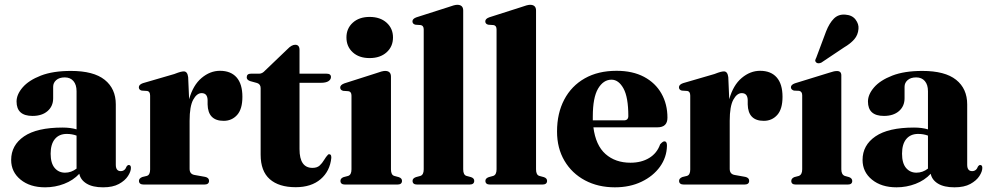

<svg xmlns="http://www.w3.org/2000/svg" viewBox="-20 -769 4121 800"><path d="M26.5 -102.5Q26.5 -164 80.2 -200.8Q134 -237.5 241 -237.5Q274 -237.5 299 -230V-389Q299 -416 286 -431.2Q273 -446.5 250 -446.5Q227 -446.5 214.2 -435.2Q201.5 -424 201.5 -407.5V-359.5Q201.5 -326.5 178.2 -306.2Q155 -286 115.5 -286Q49 -286 49 -346Q49 -375.5 74.5 -405Q100 -434.5 150.2 -454Q200.5 -473.5 275.5 -473.5Q370 -473.5 416.2 -436.5Q462.5 -399.5 462.5 -334V-82.5Q462.5 -56 483 -56Q500.5 -56 507.5 -75.5Q511.5 -81.5 516.5 -81.5Q525.5 -81.5 525.5 -69.5Q525.5 -54.5 513.2 -35.5Q501 -16.5 475.5 -2.5Q450 11.5 409.5 11.5Q366 11.5 340.8 -4Q315.5 -19.5 310.5 -45Q285 -17.5 247.2 -3Q209.5 11.5 168 11.5Q105 11.5 65.8 -20.5Q26.5 -52.5 26.5 -102.5ZM191 -128.5Q191 -89 207.8 -69.2Q224.5 -49.5 251 -49.5Q277 -49.5 299 -66.5V-204Q280 -211 258 -211Q226.5 -211 208.8 -189.8Q191 -168.5 191 -128.5Z M764 -447.5 768 -355.5Q784.5 -414.5 820 -444.2Q855.5 -474 896.5 -474Q941.5 -474 965.8 -446.5Q990 -419 990 -365.5Q990 -314.5 968 -290Q946 -265.5 912 -265.5Q846.5 -265.5 845 -334V-352.5Q844 -381 820 -381Q800 -381 785 -353.5Q770 -326 770 -266V-65.5Q770 -43.5 790.5 -40L835 -32Q851 -28.5 851 -15.5Q851 0 831 0H579.5Q559 0 559 -15.5Q559 -26 573 -31.5L591.5 -36Q605.5 -40 605.5 -62.5V-370.5Q605.5 -388 593.5 -390L570.5 -391.5Q558.5 -394.5 558.5 -405.5Q558.5 -416.5 575.5 -422.5L706 -460.5Q724 -467.5 732.2 -469.5Q740.5 -471.5 746 -471.5Q761 -471.5 764 -447.5Z M1051.5 -423 1022.5 -431Q1008 -436 1008 -446.5Q1008 -462 1025.5 -462H1060.5Q1073 -462 1085 -475.5L1177.5 -564Q1195 -582.5 1210 -582.5Q1228 -582.5 1228 -561V-462H1340.5Q1359 -462 1359 -448Q1359 -438 1348.8 -431Q1338.5 -424 1316.5 -424H1228V-147.5Q1228 -69.5 1282 -69.5Q1301 -69.5 1311.8 -79.2Q1322.5 -89 1330.2 -102.2Q1338 -115.5 1347.5 -125.5Q1361 -129.5 1360.5 -111.5Q1355 -56 1316 -22.5Q1277 11 1212 11Q1142 11 1104 -22.5Q1066 -56 1066 -124.5V-402Q1066 -418 1051.5 -423Z M1520 -527Q1476 -527 1449.8 -551Q1423.5 -575 1423.5 -613Q1423.5 -650.5 1450 -674.5Q1476.5 -698.5 1520 -698.5Q1564 -698.5 1590.8 -674.5Q1617.5 -650.5 1617.5 -613Q1617.5 -575 1590.8 -551Q1564 -527 1520 -527ZM1609 -449.5V-63.5Q1609 -40 1623 -36L1641.5 -31Q1655 -26.5 1655 -15.5Q1655 0 1635.5 0H1418Q1398.5 0 1398.5 -15.5Q1398.5 -26 1411.5 -31L1430.5 -36Q1444.5 -40.5 1444.5 -63.5V-370.5Q1444.5 -387 1432 -389L1410 -390.5Q1397.5 -393.5 1397.5 -404.5Q1397.5 -415 1414.5 -421.5L1546 -463.5Q1573 -473.5 1584.5 -473.5Q1609 -473.5 1609 -449.5Z M1910 -725V-63.5Q1910 -40 1924 -36L1942.5 -31Q1956 -26.5 1956 -15.5Q1956 0 1936 0H1718.5Q1699 0 1699 -15.5Q1699 -26 1713 -31L1731.5 -36Q1745.5 -40.5 1745.5 -63.5V-646Q1745.5 -662.5 1733 -664.5L1711 -666Q1698.5 -669 1698.5 -680Q1698.5 -691 1715.5 -697L1847 -739Q1874 -749 1885 -749Q1910 -749 1910 -725Z M2213.5 -725V-63.5Q2213.5 -40 2227.5 -36L2246 -31Q2259.5 -26.5 2259.5 -15.5Q2259.5 0 2239.5 0H2022Q2002.5 0 2002.5 -15.5Q2002.5 -26 2016.5 -31L2035 -36Q2049 -40.5 2049 -63.5V-646Q2049 -662.5 2036.5 -664.5L2014.5 -666Q2002 -669 2002 -680Q2002 -691 2019 -697L2150.5 -739Q2177.5 -749 2188.5 -749Q2213.5 -749 2213.5 -725Z M2761 -278.5Q2761 -238.5 2719.5 -238.5H2452.5Q2462 -163.5 2503 -127.2Q2544 -91 2607 -91Q2652.5 -91 2685 -110.8Q2717.5 -130.5 2730.5 -167.5Q2741.5 -180 2748 -180Q2759.5 -180 2759 -161.5Q2758 -113.5 2729.8 -74.2Q2701.5 -35 2653 -11.8Q2604.5 11.5 2542 11.5Q2472 11.5 2417.5 -17.5Q2363 -46.5 2332 -99Q2301 -151.5 2301 -221Q2301 -297 2331 -354Q2361 -411 2416.5 -442.5Q2472 -474 2549 -474Q2616 -474 2663.5 -448.8Q2711 -423.5 2736 -379.2Q2761 -335 2761 -278.5ZM2450 -283.5Q2450 -275.5 2450 -267.5H2579.5Q2598 -267.5 2598 -285.5Q2598 -364 2577.8 -400.5Q2557.5 -437 2528 -437Q2494 -437 2472 -399.8Q2450 -362.5 2450 -283.5Z M3014.5 -447.5 3018.5 -355.5Q3035 -414.5 3070.5 -444.2Q3106 -474 3147 -474Q3192 -474 3216.2 -446.5Q3240.5 -419 3240.5 -365.5Q3240.5 -314.5 3218.5 -290Q3196.5 -265.5 3162.5 -265.5Q3097 -265.5 3095.5 -334V-352.5Q3094.5 -381 3070.5 -381Q3050.5 -381 3035.5 -353.5Q3020.5 -326 3020.5 -266V-65.5Q3020.5 -43.5 3041 -40L3085.5 -32Q3101.5 -28.5 3101.5 -15.5Q3101.5 0 3081.5 0H2830Q2809.5 0 2809.5 -15.5Q2809.5 -26 2823.5 -31.5L2842 -36Q2856 -40 2856 -62.5V-370.5Q2856 -388 2844 -390L2821 -391.5Q2809 -394.5 2809 -405.5Q2809 -416.5 2826 -422.5L2956.5 -460.5Q2974.5 -467.5 2982.8 -469.5Q2991 -471.5 2996.5 -471.5Q3011.5 -471.5 3014.5 -447.5Z M3485.5 -455V-63.5Q3485.5 -41.5 3500 -36L3518 -31Q3531 -26 3531 -15Q3531 0 3512 0H3296Q3277 0 3277 -15Q3277 -25.5 3289.5 -31L3308.5 -36Q3322.5 -41.5 3322.5 -63.5V-372Q3322.5 -387.5 3310 -390.5L3288 -391.5Q3275.5 -395.5 3275.5 -405.5Q3275.5 -416 3292.5 -422L3433.5 -465.5Q3446 -469.5 3452.8 -471.2Q3459.5 -473 3467.5 -473Q3485.5 -473 3485.5 -455ZM3422 -638Q3435.5 -672.5 3454.5 -691.5Q3473.5 -710.5 3502.5 -708Q3531 -706 3545 -687.2Q3559 -668.5 3557 -648.5Q3555 -623 3539.2 -605Q3523.5 -587 3497 -571.5L3402 -508Q3388 -502 3380.5 -509Q3376 -513.5 3377 -518.2Q3378 -523 3381 -528.5Z M3574 -102.5Q3574 -164 3627.8 -200.8Q3681.5 -237.5 3788.5 -237.5Q3821.5 -237.5 3846.5 -230V-389Q3846.5 -416 3833.5 -431.2Q3820.5 -446.5 3797.5 -446.5Q3774.5 -446.5 3761.8 -435.2Q3749 -424 3749 -407.5V-359.5Q3749 -326.5 3725.8 -306.2Q3702.5 -286 3663 -286Q3596.5 -286 3596.5 -346Q3596.5 -375.5 3622 -405Q3647.5 -434.5 3697.8 -454Q3748 -473.5 3823 -473.5Q3917.5 -473.5 3963.8 -436.5Q4010 -399.5 4010 -334V-82.5Q4010 -56 4030.5 -56Q4048 -56 4055 -75.5Q4059 -81.5 4064 -81.5Q4073 -81.5 4073 -69.5Q4073 -54.5 4060.8 -35.5Q4048.5 -16.5 4023 -2.5Q3997.5 11.5 3957 11.5Q3913.5 11.5 3888.2 -4Q3863 -19.5 3858 -45Q3832.5 -17.5 3794.8 -3Q3757 11.5 3715.5 11.5Q3652.5 11.5 3613.2 -20.5Q3574 -52.5 3574 -102.5ZM3738.5 -128.5Q3738.5 -89 3755.2 -69.2Q3772 -49.5 3798.5 -49.5Q3824.5 -49.5 3846.5 -66.5V-204Q3827.5 -211 3805.5 -211Q3774 -211 3756.2 -189.8Q3738.5 -168.5 3738.5 -128.5Z"/></svg>

Font: Fraunces 72pt
Style: Bold
Weight: 700
Version: Version 1.000;[b76b70a41]